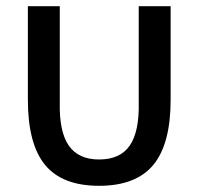

<svg xmlns="http://www.w3.org/2000/svg" viewBox="-20 -585 641 620"><path d="M70 -263V-565H173V-254Q171 -160 202 -115Q233 -70 300 -70Q368 -70 399 -115Q430 -160 428 -254V-565H531V-263Q531 -120 475 -52.5Q419 15 300 15Q181 15 125.5 -52.5Q70 -120 70 -263Z"/></svg>

Font: MB Grotesk
Style: Regular
Weight: 400
Designer: Nawras Khrais
Foundry: Nawras Khrais
Version: Version 1.000;PS 001.000;hotconv 1.0.88;makeotf.lib2.5.64775